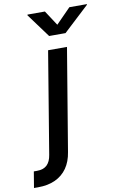

<svg xmlns="http://www.w3.org/2000/svg" viewBox="-200 -816 677 1076"><g transform="rotate(-10 138.5 -277.5)"><path d="M115.2 -542.5H222.7L126 38.6Q117.7 92.3 91.8 129.2Q65.9 166 24.4 185.1Q-17.1 204.1 -72.3 204.1H-96.7L-81.5 112.3H-63Q-26.4 112.3 -6.3 93Q13.7 73.7 19.5 36.1ZM135.3 -759.3 190.9 -674.3 274.4 -759.3H374.5L373.5 -755.4L228 -620.1H134.8L35.2 -755.4L36.1 -759.3Z"/></g></svg>

Font: Inter 16pt Medium
Style: Italic
Weight: 500
Italic angle: -9.3988°
Version: Version 4.001;git-66647c0bb